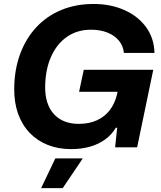

<svg xmlns="http://www.w3.org/2000/svg" viewBox="-20 -758 831 988"><path d="M345.6 9.3Q279.6 9.3 225.5 -12.3Q171.4 -33.9 132.6 -74.4Q93.9 -115 73.2 -172.4Q52.6 -229.9 53.1 -301.9Q54 -399.6 83.3 -479.3Q112.6 -559 166.2 -617.1Q219.9 -675.1 294.9 -706.4Q369.9 -737.6 461.7 -737.6Q548.6 -737.6 618.4 -706.9Q688.3 -676.3 730.5 -619.9Q772.7 -563.4 775 -485.7H617.6Q614 -521.7 592.2 -548.5Q570.4 -575.3 533.4 -590.2Q496.3 -605.1 447.6 -605.1Q377.6 -605.1 325.3 -569Q273 -532.9 243.3 -467.2Q213.6 -401.6 212.4 -312.6Q211.9 -266 223.6 -230.3Q235.3 -194.6 258.1 -170Q281 -145.4 312.9 -133Q344.9 -120.6 385.4 -120.6Q437.7 -120.6 478 -138.7Q518.3 -156.9 544.5 -190.7Q570.7 -224.6 581.7 -270.7L588.4 -300.4L602.1 -285.7H387L411.1 -398.9H768.7L685.7 0H572.3L583 -100.7H576.3Q555 -65.1 521 -40.4Q487 -15.7 443 -3.2Q399 9.3 345.6 9.3ZM191.6 210.1 264.7 57H406.1L302.7 210.1Z"/></svg>

Font: Mona Sans ExtraLight
Style: Italic
Weight: 200
Italic angle: -11.6951°
Designer: Deni Anggara
Foundry: GitHub
Version: Version 2.000